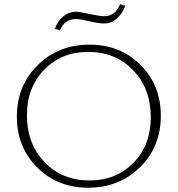

<svg xmlns="http://www.w3.org/2000/svg" viewBox="-20 -873 832 899"><path d="M261 -731 237 -738Q249 -774 276 -796Q303 -818 335 -818Q352 -818 400 -807.5Q448 -797 468 -797Q520 -797 542 -853L566 -846Q553 -808 526.5 -785.5Q500 -763 466 -763Q444 -763 399 -773.5Q354 -784 335 -784Q283 -784 261 -731ZM393 6Q249 6 154 -89Q59 -184 59 -327Q59 -472 156.5 -568Q254 -664 399 -664Q543 -664 638 -569Q733 -474 733 -331Q733 -186 635.5 -90Q538 6 393 6ZM399 -28Q524 -28 605 -111Q686 -194 686 -324Q686 -458 603.5 -544Q521 -630 393 -630Q268 -630 187 -546.5Q106 -463 106 -334Q106 -200 188.5 -114Q271 -28 399 -28Z"/></svg>

Font: EauTest Light
Style: Regular
Weight: 300
Designer: Christian Thalmann (Catharsis Fonts)
Version: Version 0.001;PS 000.001;hotconv 1.0.88;makeotf.lib2.5.64775